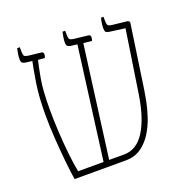

<svg xmlns="http://www.w3.org/2000/svg" viewBox="-118 -759 855 871"><g transform="rotate(-20 310.0 -323.5)"><path d="M97 0Q91 -36 85.5 -90Q80 -144 76 -204.5Q72 -265 72 -318Q72 -406 82 -469Q92 -532 100 -569L67 -573Q56 -575 52 -580Q48 -585 48 -595Q48 -608 50 -620.5Q52 -633 55 -647H68V-629Q68 -610 72 -605Q76 -600 90 -598L153 -591Q162 -589 162 -580Q162 -574 160.5 -569.5Q159 -565 158 -562L126 -565Q119 -537 109 -483Q99 -429 99 -334Q99 -285 102 -229.5Q105 -174 110.5 -121.5Q116 -69 124 -28H247L318 -570L286 -574Q275 -576 271 -581Q267 -586 267 -596Q267 -609 269 -621Q271 -633 274 -647H287V-629Q287 -611 291 -606Q295 -601 309 -599L380 -591Q389 -589 389 -580Q389 -574 388 -569.5Q387 -565 385 -562L345 -566L274 -28H346Q407 -28 446 -89.5Q485 -151 502 -262L548 -564L473 -574Q461 -576 457 -580.5Q453 -585 453 -597Q453 -610 455 -623.5Q457 -637 460 -647H472V-631Q472 -613 475.5 -607Q479 -601 494 -599L567 -591Q578 -589 577 -579L532 -271Q529 -251 522.5 -218Q516 -185 503.5 -147.5Q491 -110 470 -76.5Q449 -43 418 -21.5Q387 0 343 0Z"/></g></svg>

Font: Noto Serif Hebrew SemiCondensed Thin
Style: Regular
Weight: 100
Width: 4
Designer: Monotype Design Team
Foundry: Monotype Imaging Inc.
Version: Version 2.004; ttfautohint (v1.8.4.7-5d5b)